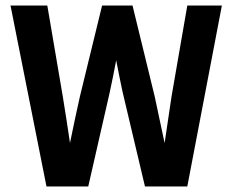

<svg xmlns="http://www.w3.org/2000/svg" viewBox="-20 -674 841 694"><path d="M148 0H299L377 -342C385 -380 393 -418 400 -456C407 -418 415 -380 423 -342L504 0H657L782 -654H657L600 -325C592 -270 583 -213 575 -157C563 -213 551 -270 539 -326L459 -654H349L269 -326C257 -273 246 -220 235 -167C234 -164 234 -160 233 -157C225 -213 216 -269 207 -325L151 -654H18Z"/></svg>

Font: Source Sans Pro SemBd
Style: Regular
Weight: 700
Designer: Paul D. Hunt
Foundry: Adobe Systems Incorporated
Version: Version 2.020;PS 2.0;hotconv 1.0.86;makeotf.lib2.5.63406